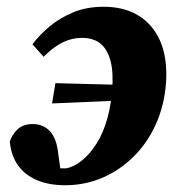

<svg xmlns="http://www.w3.org/2000/svg" viewBox="-20 -534 536 568"><path d="M173 14Q125 14 89.5 -1Q54 -16 33.5 -44.5Q13 -73 9 -115Q15 -135 31.5 -151Q48 -167 77 -167Q108 -167 127.5 -146Q147 -125 152 -82L161 -16H126V-37Q134 -37 142 -36.5Q150 -36 158.5 -36Q167 -36 176 -36Q198 -40 221.5 -58.5Q245 -77 265.5 -109Q286 -141 298.5 -187Q311 -233 313 -290Q314 -339 302.5 -368Q291 -397 271 -409.5Q251 -422 224 -422Q202 -422 182.5 -415.5Q163 -409 145 -396.5Q127 -384 109 -366L76 -403Q97 -431 127 -456Q157 -481 196.5 -497.5Q236 -514 287 -514Q343 -514 384.5 -491Q426 -468 449.5 -422Q473 -376 472 -307Q470 -237 446 -178Q422 -119 380.5 -76Q339 -33 286 -9.5Q233 14 173 14ZM134 -228 144 -288 373 -282 368 -238Z"/></svg>

Font: Source Serif 4 ExtraBold
Style: Italic
Weight: 800
Italic angle: -12°
Designer: Frank Grießhammer
Foundry: Adobe Systems Incorporated
Version: Version 4.004;hotconv 1.0.116;makeotfexe 2.5.65601